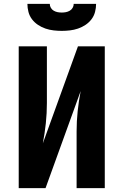

<svg xmlns="http://www.w3.org/2000/svg" viewBox="-20 -975 640 995"><path d="M77 0V-735H223V-441Q223 -388 217.5 -336Q212 -284 202 -232L384 -735H523V0H377V-294Q377 -347 382.5 -399Q388 -451 398 -503L216 0ZM300 -815Q279 -815 257.5 -817.5Q236 -820 215.5 -827Q195 -834 177 -846Q159 -858 146 -875Q133 -892 127.5 -913Q122 -934 122 -955H238Q238 -944 243.5 -934.5Q249 -925 258.5 -919.5Q268 -914 278.5 -912Q289 -910 300 -910Q311 -910 321.5 -912Q332 -914 341.5 -919.5Q351 -925 356.5 -934.5Q362 -944 362 -955H478Q478 -934 472.5 -913Q467 -892 454 -875Q441 -858 423 -846Q405 -834 384.5 -827Q364 -820 342.5 -817.5Q321 -815 300 -815Z"/></svg>

Font: Iosevka Custom Heavy Extended
Style: Regular
Weight: 900
Width: 7
Monospace: yes
Designer: Belleve Invis
Foundry: Belleve Invis
Version: Version 11.2.4; ttfautohint (v1.8.4)